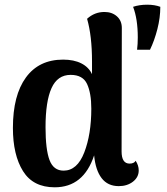

<svg xmlns="http://www.w3.org/2000/svg" viewBox="-20 -784 711 818"><path d="M607 -764Q639 -764 663 -755Q663 -709 650.5 -660Q638 -611 619 -572H564Q567 -596 567 -625Q567 -703 547 -755Q574 -764 607 -764ZM558 -99Q571 -79 571 -58Q571 -29 546.5 -10Q522 9 486 9Q439 9 413 -25Q387 -59 381 -122Q336 14 213 14Q121 14 78 -55Q35 -124 35 -239Q35 -378 90.5 -454Q146 -530 249 -530Q295 -530 326.5 -514Q358 -498 372 -468V-522Q372 -631 351 -704Q383 -733 425 -733Q457 -733 478 -714.5Q499 -696 499 -665L498 -139Q498 -87 532 -87Q551 -87 558 -99ZM369 -321Q369 -387 351 -426Q333 -465 281 -465Q225 -465 199.5 -408.5Q174 -352 174 -242Q174 -147 191 -102Q208 -57 251 -57Q309 -57 339 -134.5Q369 -212 369 -321Z"/></svg>

Font: Arima Madurai Black
Style: Regular
Weight: 900
Designer: Joana Correia and Natanael Gama
Foundry: NDISCOVER
Version: Version 1.019